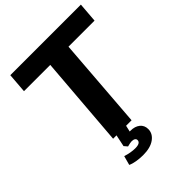

<svg xmlns="http://www.w3.org/2000/svg" viewBox="-255 -837 1162 1162"><g transform="rotate(-45 326.0 -256.5)"><path d="M652 -712 642 -585H419L374 0H327L318 40H325Q362 40 385 58.5Q408 77 408 109Q408 148 372.5 173.5Q337 199 274 199Q248 199 220 194.5Q192 190 173 181L189 122Q234 136 270 136Q315 136 315 110Q315 101 307 95.5Q299 90 284 90Q273 90 247 97L229 76L245 0H216L263 -585H38L48 -712Z"/></g></svg>

Font: Muli ExtraBold
Style: Italic
Weight: 800
Italic angle: -4.541°
Designer: Vernon Adams
Foundry: Vernon Adams
Version: Version 2.000